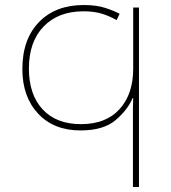

<svg xmlns="http://www.w3.org/2000/svg" viewBox="-20 -744 679 764"><path d="M509 0H533V-714H510V-470Q510 -370 456 -310Q402 -250 302 -250Q204 -250 149.5 -309Q95 -368 95 -471Q95 -578 153.5 -638.5Q212 -699 312 -699Q356 -699 387 -689Q418 -679 444 -664L456 -689Q434 -701 399 -712.5Q364 -724 313 -724Q201 -724 135 -656Q69 -588 69 -469Q69 -359 131.5 -292Q194 -225 300 -225Q392 -225 440 -266Q488 -307 508 -354H510Q509 -337 509 -316.5Q509 -296 509 -276Z"/></svg>

Font: Noto Sans UI Thin
Style: Regular
Weight: 250
Designer: Monotype Design Team
Foundry: Monotype Imaging Inc.
Version: Version 1.901